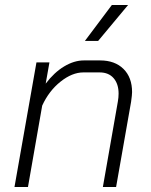

<svg xmlns="http://www.w3.org/2000/svg" viewBox="-20 -749 605 769"><path d="M126 -499H178L163 -414Q197 -459 237 -483Q277 -507 316 -507H381Q440 -507 474.5 -473Q509 -439 509 -380Q509 -369 505 -341L445 0H392L452 -342Q455 -359 455 -374Q455 -413 435 -436Q415 -459 379 -459H314Q269 -459 222.5 -422Q176 -385 149 -326L92 0H38ZM428 -729H493L373 -585H320Z"/></svg>

Font: Bai Jamjuree Light
Style: Italic
Weight: 300
Italic angle: -10°
Version: Version 1.000; ttfautohint (v1.6)